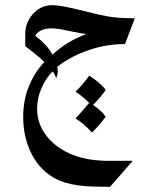

<svg xmlns="http://www.w3.org/2000/svg" viewBox="-20 -355 615 745"><path d="M495 269 407 370 349 369Q281 368 233 353.5Q185 339 149 305Q111 269 90.5 215Q70 161 70 99Q70 32 93 -22.5Q116 -77 152 -114Q138 -129 112 -149.5Q86 -170 78 -176V-223Q78 -263 102 -294Q134 -335 184 -335Q215 -335 299 -314Q366 -297 397.5 -291.5Q429 -286 466 -285L503 -284L465 -184Q460 -184 442 -183.5Q424 -183 395 -178.5Q366 -174 335 -164Q261 -141 202 -96Q204 -84 204 -79Q204 -68 201.5 -61Q199 -54 198 -52Q197 -55 193 -64Q189 -73 184 -78Q159 -53 141.5 -14Q124 25 124 67Q124 115 148.5 155Q173 195 217 223Q290 269 399 269ZM184 -143Q238 -194 315 -223Q296 -225 247 -235Q204 -245 180 -245Q154 -245 137.5 -236Q121 -227 117 -216Q163 -181 184 -143ZM390 98Q366 131 337 159Q300 120 273 105Q307 68 326 44Q299 17 273 1Q304 -30 326 -61Q344 -51 362.5 -35Q381 -19 390 -6Q372 21 341 52Q375 75 390 98Z"/></svg>

Font: Katibeh
Style: Regular
Weight: 400
Designer: Arabic design by Kourosh Beigpour, Latin design by Eduardo Tunni, engineering by Lasse Fister
Version: Version 1.000